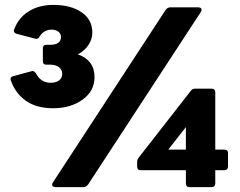

<svg xmlns="http://www.w3.org/2000/svg" viewBox="-20 -764 981 784"><path d="M24 -436Q23 -438 23 -441Q23 -450 34 -453L108 -473L113 -474Q120 -474 127 -464Q147 -426 187 -426Q208 -426 221 -435.5Q234 -445 234 -463Q234 -479 221 -489.5Q208 -500 184 -500H169Q155 -500 155 -514V-567Q155 -581 169 -581H184Q229 -581 229 -613Q229 -627 218 -635Q207 -643 191 -643Q159 -643 142 -615Q136 -603 124 -606L48 -626Q41 -628 38 -633Q35 -638 38 -644Q55 -691 97 -717.5Q139 -744 198 -744Q269 -744 313 -714Q357 -684 357 -631Q357 -604 341 -580Q325 -556 298 -542Q366 -518 366 -449Q366 -392 317 -357Q268 -322 197 -322Q128 -322 85 -353Q42 -384 24 -436ZM207 0Q193 0 193 -10Q193 -15 196 -19L656 -723Q664 -734 675 -734H789Q803 -734 803 -724Q803 -720 800 -715L340 -11Q332 0 321 0ZM753 0Q739 0 739 -15V-69H554Q540 -69 540 -84V-102Q540 -113 546 -120L759 -393Q765 -402 777 -402H844Q851 -402 855 -398Q859 -394 859 -387V-153H896Q911 -153 911 -139V-84Q911 -77 907 -73Q903 -69 896 -69H859V-15Q859 -8 855 -4Q851 0 844 0ZM667 -153H739V-245Z"/></svg>

Font: LINE Seed Sans TH App ExtraBold
Style: Regular
Weight: 800
Designer: Dalton Maag Ltd | Thai characters by Cadson Demak Co.,Ltd.
Foundry: Dalton Maag Ltd
Version: Version 1.003